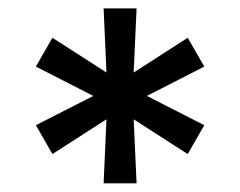

<svg xmlns="http://www.w3.org/2000/svg" viewBox="-20 -747 562 449"><path d="M222.3 -318.2H299.4L292.6 -468L419 -386.7L457.7 -454.2L323.5 -522.7L457.7 -591.3L419 -658.7L292.6 -577.4L299.4 -727.3H222.3L229 -577.4L102.6 -658.7L63.9 -591.3L198.2 -522.7L63.9 -454.2L102.6 -386.7L229 -468Z"/></svg>

Font: Magic Ui Pro Medium
Style: Regular
Weight: 500
Designer: Stefan Endress, Andreas Faust
Version: Version 1.000;FEAKit 1.0